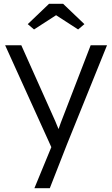

<svg xmlns="http://www.w3.org/2000/svg" viewBox="-20 -760 589 1010"><path d="M161 230 250 14 7 -522H92L271 -122Q275 -113 279 -102.5Q283 -92 288 -81Q291 -90 294 -98Q297 -106 300 -115L457 -522H543L332 0L242 230ZM159 -605 126 -633 238 -740H312L424 -633L391 -605L275 -680Z"/></svg>

Font: Lexend Deca Light
Style: Regular
Weight: 300
Designer: Bonnie Shaver-Troup, Thomas Jockin
Foundry: Lexend
Version: Version 1.008; ttfautohint (v1.8.4.7-5d5b)